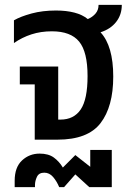

<svg xmlns="http://www.w3.org/2000/svg" viewBox="-20 -571 550 785"><path d="M122 0V-226H61V-299H218V-82H227Q282 -82 310 -123.5Q338 -165 338 -260Q338 -359 303.5 -401Q269 -443 192 -443Q147 -443 108.5 -430.5Q70 -418 37 -395V-488Q65 -504 109.5 -516Q154 -528 209 -528Q251 -528 284 -519.5Q317 -511 339 -493Q358 -501 370.5 -515.5Q383 -530 383 -551H478Q478 -511 455 -481.5Q432 -452 391 -439Q443 -383 443 -258Q443 -135 391 -67.5Q339 0 215 0ZM40 194V168Q40 113 70 85Q100 57 142 57Q178 57 200 73Q222 89 237 114L288 63L349 111V42H437V194H345L288 142L242 194H222Q212 170 197 152.5Q182 135 161 135Q139 135 131 152Q123 169 123 186V194Z"/></svg>

Font: Noto Sans Thai UI SemCond Med
Style: Regular
Weight: 500
Width: 4
Designer: Monotype Design Team
Foundry: Monotype Imaging Inc.
Version: Version 2.000; ttfautohint (v1.8.4.7-5d5b)